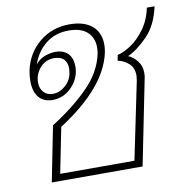

<svg xmlns="http://www.w3.org/2000/svg" viewBox="-69 -641 693 708"><g transform="rotate(-10 277.5 -287.0)"><path d="M110 -207Q190 -257 247 -314Q304 -371 318 -439Q320 -447 320 -462Q320 -498 296.5 -519.5Q273 -541 227 -541Q177 -541 141.5 -513Q106 -485 90 -438Q105 -457 126 -464.5Q147 -472 165 -472Q196 -472 212.5 -454.5Q229 -437 229 -407Q229 -364 198.5 -331.5Q168 -299 125 -299Q92 -299 74 -320.5Q56 -342 56 -381Q56 -402 60 -422Q74 -485 121.5 -524Q169 -563 234 -563Q288 -563 318 -538Q348 -513 348 -467Q348 -453 345 -438Q318 -311 139 -196L105 -26H383L443 -316Q445 -330 445 -334Q445 -364 426.5 -380Q408 -396 386 -400L390 -421Q411 -425 439.5 -443.5Q468 -462 492.5 -495.5Q517 -529 526 -574H555Q540 -504 500 -464Q460 -424 427 -410Q446 -402 460.5 -383.5Q475 -365 475 -339Q475 -326 473 -319L409 0H69ZM203 -385Q205 -397 205 -403Q205 -425 193 -437.5Q181 -450 156 -450Q125 -450 104 -426.5Q83 -403 83 -371Q83 -349 96 -335Q109 -321 130 -321Q155 -321 176.5 -339.5Q198 -358 203 -385Z"/></g></svg>

Font: Taviraj Thin
Style: Italic
Weight: 250
Italic angle: -12°
Designer: Katatrad Team
Foundry: CadsonDemak
Version: Version 1.001